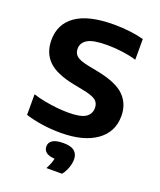

<svg xmlns="http://www.w3.org/2000/svg" viewBox="-177 -858 1009 1214"><g transform="rotate(20 328.0 -250.5)"><path d="M292.5 9.5Q225.5 9.5 166.2 0.5Q107 -8.5 55 -24.5V-163.5Q90.5 -151.5 132.8 -143.5Q175 -135.5 217 -131.2Q259 -127 294 -127Q378 -127 410.8 -149.5Q443.5 -172 443.5 -212Q443.5 -246.5 419 -264.5Q394.5 -282.5 327.5 -295L266.5 -307Q144 -331 90.8 -383.8Q37.5 -436.5 37.5 -522.5Q37.5 -630.5 122.2 -690Q207 -749.5 377.5 -749.5Q435.5 -749.5 486.8 -743Q538 -736.5 578.5 -725.5V-586Q538.5 -598.5 486.2 -605.8Q434 -613 381.5 -613Q286.5 -613 249.2 -590Q212 -567 212 -528.5Q212 -496.5 233 -478.8Q254 -461 312.5 -449L374 -437Q508 -411.5 563 -358Q618 -304.5 618 -221Q618 -113 531.5 -51.8Q445 9.5 292.5 9.5ZM285 249.5Q307.5 207 313 176.5Q272 173.5 254.8 158.8Q237.5 144 237.5 121Q237.5 94 260.5 79Q283.5 64 333.5 64Q384 64 407.2 83.5Q430.5 103 430.5 139Q430.5 166 419.5 196.2Q408.5 226.5 390 249.5Z"/></g></svg>

Font: Encode Sans Expanded Expanded
Style: Bold
Weight: 700
Width: 7
Designer: Multiple Designers
Foundry: Impallari Type
Version: Version 3.000; ttfautohint (v1.8.3) -l 8 -r 50 -G 200 -x 14 